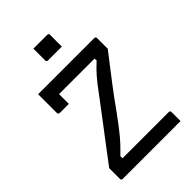

<svg xmlns="http://www.w3.org/2000/svg" viewBox="-261 -1015 1123 1123"><g transform="rotate(-45 300.0 -454.0)"><path d="M237 -908Q251 -908 265.5 -908Q280 -908 294.5 -908Q309 -908 323.5 -908Q338 -908 352 -908Q357 -908 360 -905Q363 -902 363 -897V-799Q349 -799 334.5 -799Q320 -799 305.5 -799Q291 -799 276.5 -799Q262 -799 248 -799Q243 -799 240 -802Q237 -805 237 -810ZM546 0H67Q62 0 59 -3Q56 -6 56 -11V-100Q97 -155 139 -210Q181 -265 225 -323Q269 -381 317 -445Q338 -474 354.5 -495Q371 -516 385 -532Q399 -548 412.5 -562Q426 -576 442.5 -591Q459 -606 480 -625L449 -576V-638L469 -614Q400 -614 348 -614Q296 -614 254 -614Q212 -614 171 -614H142Q124 -614 110.5 -618.5Q97 -623 88 -633.5Q79 -644 74 -660.5Q69 -677 68 -700H533Q537 -700 539 -698.5Q541 -697 542.5 -695Q544 -693 544 -689V-600Q525 -575 491 -531.5Q457 -488 412.5 -429.5Q368 -371 316 -298Q288 -260 267.5 -233Q247 -206 231 -187Q215 -168 200 -152Q185 -136 168 -119.5Q151 -103 129 -82L152 -121V-59L135 -86Q205 -86 262 -86Q319 -86 368.5 -86Q418 -86 463 -86H535Q540 -86 543 -83Q546 -80 546 -75Q546 -56 546 -37.5Q546 -19 546 0ZM155 -533Q135 -533 117 -533Q99 -533 79 -533Q76 -533 73.5 -534.5Q71 -536 69.5 -538.5Q68 -541 68 -544Q68 -561 68 -581Q68 -601 68 -622Q68 -643 68 -663Q68 -683 68 -700Q102 -700 121.5 -693.5Q141 -687 148 -672Q155 -657 155 -632Q155 -617 155 -600Q155 -583 155 -566Q155 -549 155 -533Z"/></g></svg>

Font: Recursive
Style: Regular
Weight: 400
Version: Version 1.085